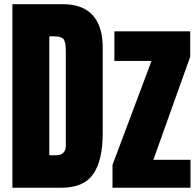

<svg xmlns="http://www.w3.org/2000/svg" viewBox="-20 -879 919 899"><path d="M268.6 0H38.1V-859.4H274.4Q366.7 -859.4 413.8 -807.9Q460.9 -756.3 460.9 -657.2V-254.9Q460.9 -127.9 416.5 -64Q372.1 0 268.6 0ZM210.9 -709V-151.9H240.7Q288.1 -151.9 288.1 -197.8V-641.1Q288.1 -683.6 276.9 -696.3Q265.6 -709 230 -709ZM872.1 0H506.8V-106.9L689.5 -593.8H515.6V-732.4H870.6V-613.3L698.2 -130.9H872.1Z"/></svg>

Font: Anton
Style: Regular
Weight: 400
Designer: Vernon Adams, Tural Alisoy
Foundry: Vernon Adams
Version: Version 2.300